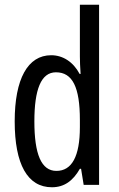

<svg xmlns="http://www.w3.org/2000/svg" viewBox="-20 -780 502 810"><path d="M199 10C251 10 288 -17 317 -68H322L333 0H398V-760H317V-542C317 -521 318 -498 320 -468H316C289 -519 245 -547 196 -547C97 -547 42 -447 42 -268C42 -87 96 10 199 10ZM218 -59C154 -59 125 -130 125 -268C125 -402 153 -475 216 -475C286 -475 317 -412 317 -274V-244C317 -120 283 -59 218 -59Z"/></svg>

Font: Noto Sans Telugu ExtraCondensed
Style: Regular
Weight: 400
Width: 2
Designer: Jelle Bosma - Monotype Design Team
Foundry: Monotype Imaging Inc.
Version: Version 2.005